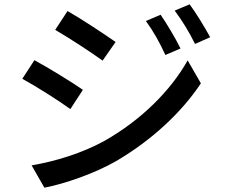

<svg xmlns="http://www.w3.org/2000/svg" viewBox="-20 -824 1040 887"><path d="M722 -756 654 -727C689 -679 718 -627 744 -570L814 -600C791 -647 749 -717 722 -756ZM856 -804 787 -775C822 -728 853 -678 881 -621L951 -652C926 -698 884 -767 856 -804ZM292 -773 235 -686C296 -651 403 -581 454 -544L514 -630C466 -664 354 -738 292 -773ZM126 -60 185 43C276 26 416 -22 517 -80C679 -175 818 -303 908 -439L847 -545C767 -403 631 -269 464 -174C359 -116 237 -79 126 -60ZM139 -546 83 -460C146 -426 253 -358 305 -320L363 -409C316 -442 202 -512 139 -546Z"/></svg>

Font: Noto Sans HK Medium
Style: Regular
Weight: 500
Designer: Ryoko NISHIZUKA 西塚涼子 (kana, bopomofo & ideographs); Paul D. Hunt (Latin, Greek & Cyrillic); Sandoll Communications 산돌커뮤니
Foundry: Adobe
Version: Version 2.002;hotconv 1.0.116;makeotfexe 2.5.65601